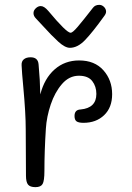

<svg xmlns="http://www.w3.org/2000/svg" viewBox="-20 -763 542 791"><path d="M442 -375Q442 -320 409 -288.5Q376 -257 324 -257Q304 -257 295.5 -263Q287 -269 287 -285Q287 -311 312 -312Q377 -318 377 -376Q377 -407 360 -429Q343 -451 305 -451Q265 -451 235.5 -417Q206 -383 189 -332.5Q172 -282 169 -233Q163 -141 163 -59Q163 -18 155.5 -5Q148 8 126 8Q104 8 95.5 -2.5Q87 -13 87 -39L86 -230Q86 -296 76 -404Q70 -467 69 -494Q68 -510 78 -518.5Q88 -527 106 -527Q137 -527 139 -497Q145 -434 146 -374Q163 -440 205 -477Q247 -514 306 -514Q370 -514 406 -473.5Q442 -433 442 -375ZM417 -715Q417 -710 414.5 -705Q412 -700 408 -695Q362 -631 331 -598.5Q300 -566 268 -566Q248 -566 220.5 -591Q193 -616 155 -658L128 -687Q118 -697 118 -709Q118 -720 127.5 -729Q137 -738 148 -738Q162 -738 179 -718Q254 -628 271 -628Q279 -628 300 -652.5Q321 -677 363 -731Q372 -743 389 -743Q400 -743 408.5 -734.5Q417 -726 417 -715Z"/></svg>

Font: Mali
Style: Regular
Weight: 400
Version: Version 1.000; ttfautohint (v1.6)